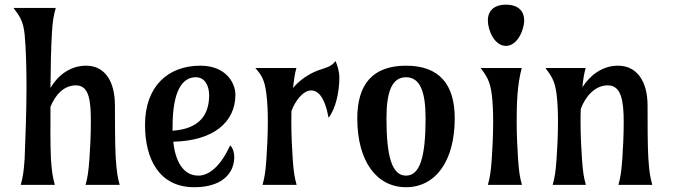

<svg xmlns="http://www.w3.org/2000/svg" viewBox="-20 -780 2842 810"><path d="M300.3 -419.9C357.4 -419.9 363.3 -352.5 363.3 -265.1C363.3 -210 360.4 -154.3 357.4 -111.3C353 -52.7 349.6 -31.7 340.8 0H484.9C476.1 -31.7 472.7 -52.7 468.3 -111.3C465.3 -154.3 464.8 -280.8 464.8 -335.4C464.8 -436.5 422.9 -502.9 343.3 -502.9C273.9 -502.9 222.7 -459.5 192.9 -409.2C193.4 -489.3 195.3 -576.2 198.7 -634.3C201.7 -693.8 206.5 -714.4 215.3 -746.6H37.1C60.5 -714.4 78.1 -694.3 84 -634.3C89.8 -574.7 91.8 -483.9 91.8 -412.6C91.8 -299.8 86.9 -198.2 84 -111.3C80.1 -52.7 76.2 -31.7 67.4 0H211.4C202.6 -31.7 198.7 -52.7 194.8 -111.3C191.9 -174.3 192.9 -248.5 192.9 -329.1C210.9 -375 246.6 -419.9 300.3 -419.9Z M973.1 -380.9C973.1 -428.2 935.1 -502.9 825.2 -502.9C688.5 -502.9 591.8 -415.5 591.8 -253.4C591.8 -107.9 652.3 9.8 799.3 9.8C992.7 9.8 981.9 -146 950.7 -166C912.6 -83 864.3 -39.1 816.9 -39.1C748 -39.1 718.8 -108.4 710.9 -182.1C878.4 -186 973.1 -262.7 973.1 -380.9ZM708 -243.7C708 -401.4 751.5 -454.1 805.7 -454.1C844.7 -454.1 862.3 -418.5 862.3 -377.9C862.3 -298.3 823.7 -236.3 708 -228.5Z M1230.5 -493.2H1057.1C1085.4 -460.9 1096.7 -441.4 1104 -382.3C1108.4 -347.7 1109.9 -306.6 1109.9 -265.1C1109.9 -210 1106.9 -154.3 1104 -111.3C1100.1 -52.7 1096.2 -31.7 1087.4 0H1231.4C1222.7 -31.7 1218.8 -52.7 1214.8 -111.3C1211.9 -154.3 1209 -210 1209 -265.1C1209 -280.8 1209 -296.4 1209.5 -311.5C1225.6 -355.5 1257.3 -393.6 1285.6 -397.9C1319.8 -402.8 1349.6 -373.5 1366.2 -283.2C1395.5 -320.3 1411.6 -390.6 1411.6 -451.2C1411.6 -480 1403.8 -502.4 1395.5 -522.5C1377.9 -497.6 1350.6 -493.2 1324.2 -483.9C1283.2 -469.2 1242.2 -440.9 1216.3 -408.7C1220.7 -448.2 1223.1 -466.3 1230.5 -493.2Z M1610.4 -280.8C1610.4 -395 1634.3 -454.1 1692.9 -454.1C1751.5 -454.1 1775.4 -395 1775.4 -280.8C1775.4 -117.2 1751.5 -39.1 1692.9 -39.1C1634.3 -39.1 1610.4 -117.2 1610.4 -280.8ZM1898.4 -280.8C1898.4 -421.9 1835.4 -502.9 1692.9 -502.9C1550.3 -502.9 1487.3 -421.9 1487.3 -280.8C1487.3 -98.1 1569.8 9.8 1692.9 9.8C1815.9 9.8 1898.4 -98.1 1898.4 -280.8Z M2114.7 -586.4C2161.6 -586.4 2191.4 -651.9 2191.4 -694.8C2191.4 -728.5 2170.9 -760.3 2114.7 -760.3C2058.6 -760.3 2038.1 -728.5 2038.1 -694.8C2038.1 -651.9 2065.9 -586.4 2114.7 -586.4ZM2181.2 -493.2H2007.8C2031.2 -460.9 2047.4 -440.4 2054.7 -381.3C2059.1 -346.7 2060.5 -306.6 2060.5 -265.1C2060.5 -210 2057.6 -154.3 2054.7 -111.3C2050.8 -52.7 2046.9 -31.7 2038.1 0H2182.1C2173.3 -31.7 2169.4 -52.7 2165.5 -111.3C2162.6 -154.3 2159.7 -210 2159.7 -265.1C2159.7 -343.8 2162.1 -422.9 2181.2 -493.2Z M2450.7 -493.2H2281.2C2304.7 -460.9 2320.8 -441.4 2328.1 -382.3C2332.5 -347.7 2334 -306.6 2334 -265.1C2334 -210 2331.1 -154.3 2328.1 -111.3C2324.2 -52.7 2320.3 -31.7 2311.5 0H2451.7C2442.9 -31.7 2439 -52.7 2435.1 -111.3C2432.1 -154.3 2429.2 -210 2429.2 -265.1C2429.2 -283.7 2429.2 -302.7 2430.2 -320.3C2447.8 -369.1 2487.3 -419.9 2544.4 -419.9C2601.6 -419.9 2611.3 -352.5 2611.3 -265.1C2611.3 -210 2608.4 -154.3 2605.5 -111.3C2601.1 -52.7 2597.7 -31.7 2588.9 0H2731.9C2723.1 -31.7 2719.2 -52.7 2715.3 -111.3C2711.9 -154.3 2711.9 -280.8 2711.9 -335.4C2711.9 -436.5 2667 -502.9 2587.4 -502.9C2519.5 -502.9 2468.3 -460.9 2437 -412.1C2440.9 -449.2 2443.4 -466.8 2450.7 -493.2Z"/></svg>

Font: Amarante
Style: Regular
Weight: 400
Designer: Karolina Lach
Foundry: Sorkin Type Co.
Version: Version 1.001